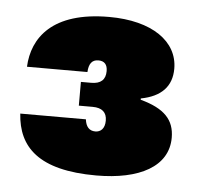

<svg xmlns="http://www.w3.org/2000/svg" viewBox="-37 -754 463 443"><g transform="rotate(5 194.5 -532.5)"><path d="M160 -585C161 -604 168 -614 183 -614C197 -614 204 -606 204 -591C204 -571 193 -561 171 -561H147V-506H179C201 -506 212 -496 212 -477C212 -458 202 -450 190 -450C176 -450 168 -459 166 -476H14C19 -399 67 -349 201 -349C301 -349 367 -384 367 -451C367 -492 344 -517 288 -532V-535C335 -544 359 -569 359 -610C359 -673 299 -716 199 -716C67 -716 23 -652 20 -585Z"/></g></svg>

Font: SVN-Poppins ExtraBold
Style: Regular
Weight: 800
Designer: Ninad Kale (Devanagari), Jonny Pinhorn (Latin)
Foundry: Indian Type Foundry
Version: Version 3.002 2017; ttfautohint (v1.8.3)